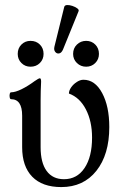

<svg xmlns="http://www.w3.org/2000/svg" viewBox="-20 -749 490 780"><path d="M229 11Q152 11 111 -31Q70 -73 70 -151V-279Q70 -346 25 -346Q21 -346 19.5 -353Q18 -360 19.5 -367Q21 -374 25 -374Q42 -374 67.5 -386.5Q93 -399 120 -419Q137 -431 142 -431Q147 -431 147 -417Q146 -399 145.5 -380Q145 -361 145 -342V-151Q145 -88 169.5 -54.5Q194 -21 240 -21Q293 -21 323.5 -66.5Q354 -112 354 -190Q354 -256 329 -304.5Q304 -353 260 -369Q260 -381 269 -394Q278 -407 292 -416Q306 -425 319 -425Q366 -425 395 -371Q424 -317 424 -233Q424 -121 371.5 -55Q319 11 229 11ZM236 -548Q230 -534 220.5 -532Q211 -530 204.5 -538Q198 -546 201 -559L241 -721Q243 -728 252.5 -728.5Q262 -729 274 -725Q286 -721 294 -715Q302 -709 299 -703ZM104 -478Q82 -478 67 -493Q52 -508 52 -530Q52 -553 67 -568Q82 -583 104 -583Q127 -583 142 -568Q157 -553 157 -530Q157 -508 142 -493Q127 -478 104 -478ZM330 -478Q308 -478 292.5 -493Q277 -508 277 -530Q277 -553 292.5 -568Q308 -583 330 -583Q352 -583 367 -568Q382 -553 382 -530Q382 -508 367 -493Q352 -478 330 -478Z"/></svg>

Font: Junicode
Style: Regular
Weight: 400
Designer: Peter S. Baker
Version: Version 2.100; ttfautohint (v1.8.4)